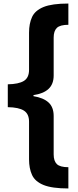

<svg xmlns="http://www.w3.org/2000/svg" viewBox="-20 -886 442 1084"><path d="M366 178Q274 178 226 158.5Q178 139 161 102Q144 65 144 14V-199Q144 -243 115 -261.5Q86 -280 24 -281V-410Q85 -411 114.5 -429Q144 -447 144 -492V-702Q144 -753 161 -790Q178 -827 226 -846.5Q274 -866 366 -866V-746Q319 -746 301 -728.5Q283 -711 283 -674V-460Q283 -411 254 -384Q225 -357 169 -349V-343Q225 -334 254 -307.5Q283 -281 283 -231V-14Q283 23 301 40.5Q319 58 366 58Z"/></svg>

Font: Noto Sans Malayalam UI Condensed ExtraBold
Style: Regular
Weight: 800
Width: 3
Designer: Jelle Bosma - Monotype Design Team
Foundry: Monotype Imaging Inc.
Version: Version 2.104; ttfautohint (v1.8.4.7-5d5b)